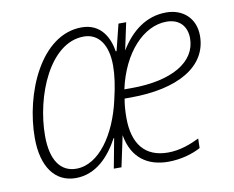

<svg xmlns="http://www.w3.org/2000/svg" viewBox="-65 -622 870 715"><g transform="rotate(-10 370.0 -264.5)"><path d="M167 10C244 10 296 -47 331 -112H333L312 0H341L366 -117C381 -29 439 10 517 10C564 10 609 -3 640 -20L641 -56C608 -40 567 -24 522 -24C435 -24 391 -79 391 -178C391 -204 393 -230 397 -250H419C600 -250 714 -316 714 -432C714 -499 667 -539 605 -539C528 -539 471 -493 430 -426L452 -529H423L398 -429H395C387 -480 359 -539 285 -539C130 -539 42 -331 42 -163C42 -54 89 10 167 10ZM429 -284H402C431 -418 513 -505 600 -505C650 -505 676 -473 676 -429C676 -340 583 -284 429 -284ZM175 -24C116 -24 81 -72 81 -164C81 -315 158 -504 287 -504C343 -504 376 -457 376 -379C376 -342 370 -301 358 -251C330 -126 261 -24 175 -24Z"/></g></svg>

Font: Noto Sans SemiCondensed ExtraLight
Style: Italic
Weight: 200
Width: 4
Italic angle: -12°
Designer: Monotype Design Team
Foundry: Monotype Imaging Inc.
Version: Version 2.013